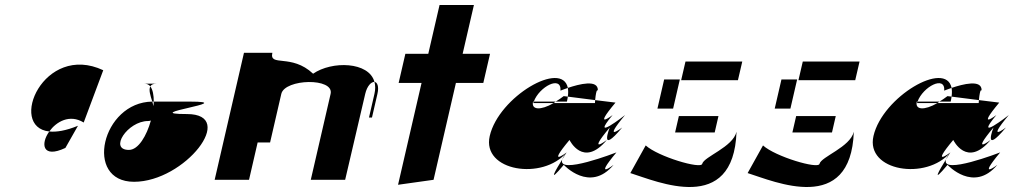

<svg xmlns="http://www.w3.org/2000/svg" viewBox="-20 -722 4071 771"><path d="M177.8 -194C142.5 -145 149.4 -84 242.6 -128L293.1 -217C244.5 -197 206.1 -191 177.8 -194ZM177.8 -194C205.8 -233 259.2 -265 316.1 -230L394.6 -440C155.4 -552 9.9 -212 177.8 -194Z M497.7 -120C415.7 -120 492.5 -236 574.5 -236C578.5 -236 582.7 -237 585.9 -238C568.9 -177 535.7 -120 497.7 -120ZM559.1 -386C569.1 -386 577.4 -383 583.6 -375C587.2 -382 595.1 -386 609.1 -386ZM583.6 -375C576.3 -361 584 -338 591.5 -314H597.5C597.5 -340 593.6 -362 583.6 -375ZM591.5 -314C389 -312 315.2 8 518.2 8C722.2 8 934.9 -264 730.9 -264C526.9 -264 946.5 -314 742.5 -314H597.5C597.1 -308 596.7 -302 596.3 -296C594.7 -302 593.1 -308 591.5 -314Z M842 0H980L1014.6 -150H1064.6L1109.6 -345C1123.7 -406 1322.9 -411 1307.6 -345L1228 0H1366L1446.6 -345C1454 -377 1471 -394 1483.7 -393C1461.7 -475 1312.4 -478 1237.3 -426C1150.3 -508 1060.4 -452 1073.7 -510H959.7ZM1483.7 -393C1487.5 -379 1487.8 -363 1483.6 -345L1461.7 -250H1473.7L1495.6 -345C1502.8 -376 1494.5 -392 1483.7 -393Z M1580.8 -389H1672.8L1578.4 20L1721 0L1810.8 -389H1920.8L1947.8 -506H1837.8L1883.1 -702H1745.1L1699.8 -506H1607.8Z M1946.6 -176C1913.8 -34 2160.1 4 2255.4 -110C2255.4 -110 2171.6 -46 2266.9 -160C2266.9 -160 2321.6 -46 2416.9 -160C2416.9 -160 2333.2 -96 2428.5 -210C2428.5 -210 2383.2 -96 2478.5 -210C2478.5 -210 2394.7 -146 2490 -260C2490 -260 2344.7 -146 2440 -260C2440 -260 2356.2 -196 2451.6 -310L2369.9 -320C2370 -316 2369 -312 2369.1 -308H2203.1C2151.2 -278 2112.6 -280 2120.5 -314H2123.5C2145.3 -374 2235.2 -421 2230.7 -358C2230.7 -358 2242.8 -363 2260.2 -369C2237.3 -482 1983.1 -334 1946.6 -176ZM2121.1 -308H2203.1C2205.6 -310 2209 -312 2211.5 -314H2123.5C2123 -312 2121.6 -310 2121.1 -308ZM2211.5 -314H2256.5C2258.1 -321 2259.7 -328 2260.1 -334L2243.6 -336C2232.5 -327 2222.1 -321 2211.5 -314ZM2260.2 -369C2261.9 -359 2262.3 -348 2260.1 -334L2369.9 -320C2374.9 -372 2380.7 -358 2380.7 -358C2383.5 -405 2304.7 -384 2260.2 -369ZM2237.9 -82C2247.4 -97 2255.4 -110 2255.4 -110C2245.9 -99 2240.5 -89 2237.9 -82ZM2237.9 -82C2212.5 -41 2174.7 23 2243.9 -60C2243.9 -60 2348.5 54 2443.9 -60C2443.9 -60 2360.1 4 2455.4 -110C2455.4 -110 2215.9 -17 2237.9 -82Z M2511.2 -27C2619.4 7 2926 143 2937.6 -193C2923.2 -131 2806.5 -93 2799.8 -64C2794.7 -42 2622.5 -93 2572.9 -138ZM2620 -286H2683L2710 -403H2647ZM2715.3 -400H2943.3L2960.7 -475H2732.7ZM2690.9 -190H2849.9L2865.1 -256H2706.1Z M2982.2 -27C3090.4 7 3397 143 3408.6 -193C3394.2 -131 3277.5 -93 3270.8 -64C3265.7 -42 3093.5 -93 3043.9 -138ZM3091 -286H3154L3181 -403H3118ZM3186.3 -400H3414.3L3431.7 -475H3203.7ZM3161.9 -190H3320.9L3336.1 -256H3177.1Z M3487.6 -176C3454.8 -34 3701.1 4 3796.4 -110C3796.4 -110 3712.6 -46 3807.9 -160C3807.9 -160 3862.6 -46 3957.9 -160C3957.9 -160 3874.2 -96 3969.5 -210C3969.5 -210 3924.2 -96 4019.5 -210C4019.5 -210 3935.7 -146 4031 -260C4031 -260 3885.7 -146 3981 -260C3981 -260 3897.2 -196 3992.6 -310L3910.9 -320C3911 -316 3910 -312 3910.1 -308H3744.1C3692.2 -278 3653.6 -280 3661.5 -314H3664.5C3686.3 -374 3776.2 -421 3771.7 -358C3771.7 -358 3783.8 -363 3801.2 -369C3778.3 -482 3524.1 -334 3487.6 -176ZM3662.1 -308H3744.1C3746.6 -310 3750 -312 3752.5 -314H3664.5C3664 -312 3662.6 -310 3662.1 -308ZM3752.5 -314H3797.5C3799.1 -321 3800.7 -328 3801.1 -334L3784.6 -336C3773.5 -327 3763.1 -321 3752.5 -314ZM3801.2 -369C3802.9 -359 3803.3 -348 3801.1 -334L3910.9 -320C3915.9 -372 3921.7 -358 3921.7 -358C3924.5 -405 3845.7 -384 3801.2 -369ZM3778.9 -82C3788.4 -97 3796.4 -110 3796.4 -110C3786.9 -99 3781.5 -89 3778.9 -82ZM3778.9 -82C3753.5 -41 3715.7 23 3784.9 -60C3784.9 -60 3889.5 54 3984.9 -60C3984.9 -60 3901.1 4 3996.4 -110C3996.4 -110 3756.9 -17 3778.9 -82Z"/></svg>

Font: Digital Distortion
Style: Obl
Weight: 400
Version: Version 1